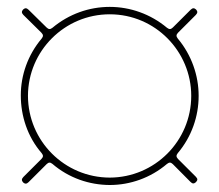

<svg xmlns="http://www.w3.org/2000/svg" viewBox="-20 -642 631 552"><path d="M295.5 -131.4C165.8 -131.7 60.7 -236.5 60.4 -366.5C60.7 -495.7 165.8 -600.9 295.5 -600.9C426.5 -600.9 529.8 -494 529.8 -366.5C529.8 -236.5 424.7 -131.7 295.5 -131.4ZM39.8 -367.9C39.8 -308.6 58.9 -248.9 99.8 -201.7C104.8 -195.3 104.8 -191.1 99.1 -185L47.2 -133.2C41.9 -127.5 41.5 -123.2 46.5 -117.5L47.2 -116.8L45.8 -118.3L46.5 -117.5C52.2 -112.6 56.5 -112.9 62.1 -118.3L114 -170.1C120 -175.8 124.3 -175.8 130.7 -170.8C177.9 -130.3 236.5 -110.4 295.5 -110.1C353.7 -110.1 412.6 -130.3 460.2 -170.8C466.6 -175.8 470.9 -175.8 476.9 -170.1L527.7 -119C533.4 -113.3 537.6 -113.3 543.3 -118.3C548.7 -124.3 548.7 -127.8 543 -133.9L491.8 -185C486.2 -191.1 486.2 -195.3 491.1 -201.7C530.9 -248.9 551.1 -307.5 551.1 -366.5C551.1 -424.7 530.9 -483.7 491.1 -531.2C486.2 -537.6 486.2 -541.9 491.8 -547.9L543 -599.1C548.3 -604.8 548.7 -609 543.7 -614.7C538 -619.7 533.7 -619.3 528.1 -614L476.9 -562.9C470.9 -557.2 466.6 -557.2 460.2 -562.1C412.6 -601.9 354 -622.2 295.5 -622.2C236.5 -622.2 178.3 -601.9 130.7 -562.1C124.3 -557.2 120 -557.2 114 -562.9L62.1 -614C56.5 -619.3 52.2 -619.7 46.5 -614.7C41.5 -609 41.9 -604.8 47.2 -599.1L99.1 -547.9C104.8 -541.9 104.8 -537.6 99.8 -531.2C60 -484 39.8 -425.8 39.8 -367.9Z"/></svg>

Font: Margiela Serif
Style: Regular
Weight: 400
Designer: Andreas Faust, Stefan Endress
Version: Version 1.002;FEAKit 1.0